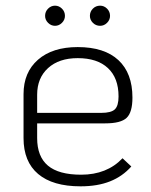

<svg xmlns="http://www.w3.org/2000/svg" viewBox="-20 -646 534 677"><path d="M412 -88 443 -59Q412 -24 368 -6.5Q324 11 264 11Q166 11 114.5 -32.5Q63 -76 63 -159V-314Q63 -391 114 -435.5Q165 -480 254 -480Q348 -480 397.5 -434Q447 -388 447 -302Q447 -250 426.5 -230.5Q406 -211 351 -211H111V-159Q111 -94 149 -62Q187 -30 266 -30Q357 -30 412 -88ZM111 -312V-248H337Q372 -248 385 -260.5Q398 -273 398 -306Q398 -371 360.5 -406Q323 -441 254 -441Q188 -441 149.5 -406Q111 -371 111 -312ZM139 -590Q139 -605 149.5 -615.5Q160 -626 174 -626Q188 -626 198.5 -615.5Q209 -605 209 -590Q209 -576 198.5 -565.5Q188 -555 174 -555Q160 -555 149.5 -565.5Q139 -576 139 -590ZM297 -590Q297 -605 307.5 -615.5Q318 -626 333 -626Q347 -626 357.5 -615.5Q368 -605 368 -590Q368 -576 357.5 -565.5Q347 -555 333 -555Q318 -555 307.5 -565.5Q297 -576 297 -590Z"/></svg>

Font: KoHo Light
Style: Regular
Weight: 300
Version: Version 1.000; ttfautohint (v1.6)